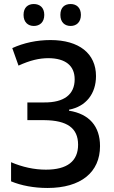

<svg xmlns="http://www.w3.org/2000/svg" viewBox="-20 -924 566 954"><path d="M97 -850C97 -813 120 -795 148 -795C177 -795 200 -813 200 -850C200 -887 177 -904 148 -904C120 -904 97 -888 97 -850ZM280 -850C280 -813 302 -795 331 -795C359 -795 382 -813 382 -850C382 -887 359 -904 331 -904C302 -904 280 -888 280 -850ZM216 10C382 10 477 -68 477 -198C477 -297 423 -358 323 -374V-379C408 -395 457 -459 457 -546C457 -658 373 -725 231 -725C163 -725 98 -711 41 -685L72 -598C129 -624 174 -635 222 -635C305 -634 351 -598 351 -530C351 -455 299 -414 199 -415H116V-327H200C313 -326 368 -288 368 -205C368 -123 314 -81 208 -81C150 -81 91 -94 35 -118V-23C85 -2 149 10 216 10Z"/></svg>

Font: Noto Sans SemiCondensed Medium
Style: Regular
Weight: 500
Width: 4
Designer: Monotype Design Team
Foundry: Monotype Imaging Inc.
Version: Version 2.013